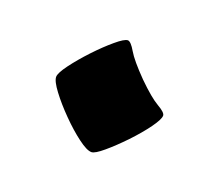

<svg xmlns="http://www.w3.org/2000/svg" viewBox="-55 -500 433 378"><g transform="rotate(20 161.0 -310.5)"><path d="M272.9 -310.5Q272.9 -302.7 259.3 -283.9Q245.6 -265.1 226.1 -244.6Q206.5 -224.1 189.2 -209.5Q171.9 -194.8 164.6 -194.8Q154.8 -194.8 136 -209Q117.2 -223.1 97.2 -243.4Q77.1 -263.7 63 -282.5Q48.8 -301.3 48.8 -310.5Q48.8 -318.4 62.7 -337.2Q76.7 -356 95.9 -376.5Q115.2 -397 132.6 -411.6Q149.9 -426.3 157.2 -426.3Q163.6 -425.8 173.1 -409.4Q182.6 -393.1 211.4 -363.8Q239.7 -335.9 256.3 -326.4Q272.9 -316.9 272.9 -310.5Z"/></g></svg>

Font: Awami Nastaliq
Style: Regular
Weight: 400
Designer: Peter Martin, SIL International
Foundry: SIL International
Version: Version 3.100